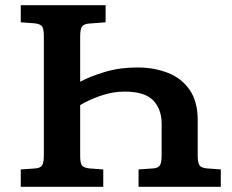

<svg xmlns="http://www.w3.org/2000/svg" viewBox="-20 -720 895 740"><path d="M60 0V-67L118 -71Q137 -73 143 -84Q149 -95 149 -122V-582Q149 -605 143.5 -616Q138 -627 115 -630L60 -634V-700H387V-634L321 -629Q303 -627 296 -617.5Q289 -608 289 -578V-405Q328 -426 385 -443Q442 -460 510 -460Q572 -460 625 -440Q678 -420 710 -375Q742 -330 742 -257V-118Q742 -96 748 -84.5Q754 -73 777 -71L831 -67V0H514V-67L571 -71Q589 -72 596 -82.5Q603 -93 603 -122V-243Q603 -299 570.5 -333Q538 -367 460 -367Q414 -367 368 -351Q322 -335 289 -315V-118Q289 -95 294.5 -84.5Q300 -74 323 -71L378 -67V0Z"/></svg>

Font: Literata 7pt SemiBold
Style: Regular
Weight: 600
Designer: Latin by Veronika Burian and Jose Scaglione. Greek by Irene Vlachou. Cyrillic by Vera Evstafieva.
Foundry: TypeTogether
Version: Version 3.002